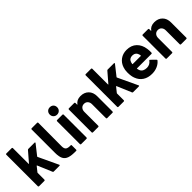

<svg xmlns="http://www.w3.org/2000/svg" viewBox="187 -1808 2904 2904"><g transform="rotate(-45 1639.0 -355.5)"><path d="M52 -12V-688Q52 -693 55.5 -696.5Q59 -700 64 -700H181Q186 -700 189.5 -696.5Q193 -693 193 -688V-351Q193 -348 195 -347.5Q197 -347 199 -349L335 -507Q342 -514 350 -514H483Q493 -514 493 -507Q493 -504 490 -499L363 -338Q361 -334 362 -331L511 -14Q513 -10 513 -8Q513 0 502 0H379Q369 0 365 -9L266 -243Q265 -245 262.5 -245.5Q260 -246 259 -244L195 -164Q193 -160 193 -158V-12Q193 -7 189.5 -3.5Q186 0 181 0H64Q59 0 55.5 -3.5Q52 -7 52 -12Z M841 19Q744 21 691 3Q638 -15 615.5 -59.5Q593 -104 593 -185V-687Q593 -692 596.5 -695.5Q600 -699 605 -699H724Q729 -699 732.5 -695.5Q736 -692 736 -687L734 -183Q734 -135 757.5 -116Q781 -97 840 -99Q853 -101 853 -88V7Q853 19 841 19Z M946 -651Q946 -686 968 -708Q990 -730 1025 -730Q1060 -730 1082 -708Q1104 -686 1104 -651Q1104 -617 1081.5 -594.5Q1059 -572 1025 -572Q991 -572 968.5 -594.5Q946 -617 946 -651ZM953 -12V-503Q953 -508 956.5 -511.5Q960 -515 965 -515H1082Q1087 -515 1090.5 -511.5Q1094 -508 1094 -503V-12Q1094 -7 1090.5 -3.5Q1087 0 1082 0H965Q960 0 956.5 -3.5Q953 -7 953 -12Z M1650 -340V-12Q1650 -7 1646.5 -3.5Q1643 0 1638 0H1521Q1516 0 1512.5 -3.5Q1509 -7 1509 -12V-311Q1509 -351 1486.5 -376Q1464 -401 1427 -401Q1390 -401 1367.5 -376Q1345 -351 1345 -311V-12Q1345 -7 1341.5 -3.5Q1338 0 1333 0H1216Q1211 0 1207.5 -3.5Q1204 -7 1204 -12V-502Q1204 -507 1207.5 -510.5Q1211 -514 1216 -514H1333Q1338 -514 1341.5 -510.5Q1345 -507 1345 -502V-467Q1345 -464 1347 -463Q1349 -462 1350 -464Q1391 -522 1472 -522Q1552 -522 1601 -473Q1650 -424 1650 -340Z M1750 -12V-688Q1750 -693 1753.5 -696.5Q1757 -700 1762 -700H1879Q1884 -700 1887.5 -696.5Q1891 -693 1891 -688V-351Q1891 -348 1893 -347.5Q1895 -347 1897 -349L2033 -507Q2040 -514 2048 -514H2181Q2191 -514 2191 -507Q2191 -504 2188 -499L2061 -338Q2059 -334 2060 -331L2209 -14Q2211 -10 2211 -8Q2211 0 2200 0H2077Q2067 0 2063 -9L1964 -243Q1963 -245 1960.5 -245.5Q1958 -246 1957 -244L1893 -164Q1891 -160 1891 -158V-12Q1891 -7 1887.5 -3.5Q1884 0 1879 0H1762Q1757 0 1753.5 -3.5Q1750 -7 1750 -12Z M2696 -225Q2695 -213 2683 -213H2374Q2368 -213 2370 -208Q2373 -188 2381 -168Q2407 -112 2487 -112Q2551 -113 2588 -164Q2592 -170 2597 -170Q2600 -170 2604 -166L2676 -95Q2681 -90 2681 -86Q2681 -84 2677 -78Q2644 -37 2592 -14.5Q2540 8 2478 8Q2392 8 2332.5 -31Q2273 -70 2247 -140Q2226 -190 2226 -271Q2226 -326 2241 -368Q2264 -439 2321.5 -481Q2379 -523 2458 -523Q2558 -523 2618.5 -465Q2679 -407 2692 -310Q2698 -272 2696 -225ZM2376 -342Q2372 -329 2369 -310Q2369 -305 2374 -305H2547Q2553 -305 2551 -310Q2546 -339 2546 -338Q2537 -368 2514.5 -384.5Q2492 -401 2459 -401Q2396 -401 2376 -342Z M3229 -340V-12Q3229 -7 3225.5 -3.5Q3222 0 3217 0H3100Q3095 0 3091.5 -3.5Q3088 -7 3088 -12V-311Q3088 -351 3065.5 -376Q3043 -401 3006 -401Q2969 -401 2946.5 -376Q2924 -351 2924 -311V-12Q2924 -7 2920.5 -3.5Q2917 0 2912 0H2795Q2790 0 2786.5 -3.5Q2783 -7 2783 -12V-502Q2783 -507 2786.5 -510.5Q2790 -514 2795 -514H2912Q2917 -514 2920.5 -510.5Q2924 -507 2924 -502V-467Q2924 -464 2926 -463Q2928 -462 2929 -464Q2970 -522 3051 -522Q3131 -522 3180 -473Q3229 -424 3229 -340Z"/></g></svg>

Font: Amber EN
Style: Bold
Weight: 700
Designer: Jeremy Tribby
Foundry: Tribby Type
Version: Version 1.408 November 24, 2021